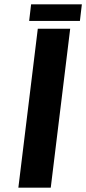

<svg xmlns="http://www.w3.org/2000/svg" viewBox="-20 -869 399 889"><path d="M155 -736H305L215 0H65ZM124 -849H359L350 -772H115Z"/></svg>

Font: Josefin Sans Thin
Style: Bold Italic
Weight: 700
Italic angle: -7°
Version: Version 2.000